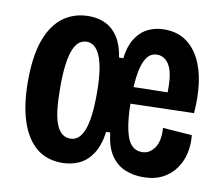

<svg xmlns="http://www.w3.org/2000/svg" viewBox="-66 -620 829 713"><g transform="rotate(10 348.5 -264.0)"><path d="M210 13Q151 13 112 -20Q73 -53 53 -115Q33 -177 33 -264Q33 -360 55.5 -421Q78 -482 119 -511.5Q160 -541 215 -541Q251 -541 279 -527Q307 -513 325.5 -484Q344 -455 351 -409H367Q372 -453 390 -482.5Q408 -512 436 -526.5Q464 -541 499 -541Q546 -541 578.5 -519.5Q611 -498 631.5 -459Q652 -420 659 -367.5Q666 -315 661 -254L361 -246V-309L551 -313Q553 -383 536 -413.5Q519 -444 489 -444Q465 -444 450.5 -424Q436 -404 429 -365Q422 -326 422 -266Q422 -175 438 -126.5Q454 -78 495 -78Q510 -78 522 -85Q534 -92 542.5 -104.5Q551 -117 555 -136Q559 -155 557 -180L667 -172Q671 -139 664 -106Q657 -73 638 -46Q619 -19 588.5 -3Q558 13 514 13Q477 13 445.5 -0.5Q414 -14 393.5 -45Q373 -76 367 -129H352Q344 -75 323 -44Q302 -13 272.5 0Q243 13 210 13ZM224 -81Q241 -81 253.5 -91Q266 -101 275 -123Q284 -145 288.5 -179.5Q293 -214 293 -263Q293 -313 288 -348Q283 -383 273.5 -404.5Q264 -426 251.5 -436Q239 -446 223 -446Q208 -446 195.5 -437Q183 -428 174 -407Q165 -386 160 -350.5Q155 -315 155 -263Q155 -214 159 -179.5Q163 -145 172 -123Q181 -101 194 -91Q207 -81 224 -81Z"/></g></svg>

Font: Bricolage Grotesque Condensed SemiBold
Style: Regular
Weight: 600
Width: 3
Designer: Mathieu Triay
Foundry: Atelier Triay
Version: Version 1.000;gftools[0.9.30]